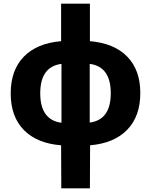

<svg xmlns="http://www.w3.org/2000/svg" viewBox="-20 -780 818 1040"><path d="M312 240 311 7Q181 -3 109.5 -75.5Q38 -148 38 -274Q38 -400 109 -473Q180 -546 311 -557V-760H467V-557Q598 -546 669 -473.5Q740 -401 740 -276Q740 -150 669 -77Q598 -4 468 7L467 240ZM198 -275Q198 -130 313 -115V-434Q198 -419 198 -275ZM580 -275Q580 -419 466 -434V-116Q580 -131 580 -275Z"/></svg>

Font: Noto Sans SemiCondensed ExtraBold
Style: Regular
Weight: 800
Width: 4
Designer: Monotype Design Team
Foundry: Monotype Imaging Inc.
Version: Version 2.013; ttfautohint (v1.8.4.7-5d5b)